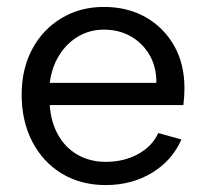

<svg xmlns="http://www.w3.org/2000/svg" viewBox="-20 -527 594 554"><path d="M285 7Q213.3 7 158.6 -26Q104 -59 73.3 -118Q42.5 -177 42.5 -254.3Q42.5 -328.3 73 -385.3Q103.5 -442.3 157.4 -474.6Q211.3 -507 279.8 -507Q348.2 -507 400.5 -477.3Q452.7 -447.5 482.5 -394.9Q512.2 -342.3 512.2 -273.1Q512.2 -262.3 511.5 -249.7Q510.7 -237.1 509.2 -223.9H123.5Q126.8 -174.8 147.7 -137.7Q168.6 -100.6 204.2 -80.3Q239.9 -60 285 -60Q337.3 -60 378.4 -82.4Q419.4 -104.9 436.7 -143.2L503.5 -124.5Q476.2 -63 417.9 -28Q359.5 7 285 7ZM123.5 -287.9H431.2Q431.7 -332.8 412 -367.5Q392.2 -402.1 357.9 -421.8Q323.6 -441.5 279.8 -441.5Q238.9 -441.5 205.5 -421.7Q172.1 -401.9 150.7 -367.4Q129.3 -333 123.5 -287.9Z"/></svg>

Font: Envelope Sans Variable
Style: Regular
Weight: 500
Designer: Andreas Rasmussen / Norman Anderson
Foundry: mail.de GmbH
Version: Version 1.150